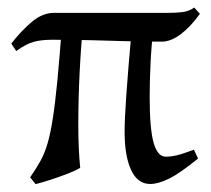

<svg xmlns="http://www.w3.org/2000/svg" viewBox="-20 -463 547 498"><path d="M399.9 -355Q348.6 -355 306.6 -356.2Q264.6 -357.4 220.2 -358.6Q175.8 -359.9 115.2 -359.9Q86.9 -359.9 67.4 -354.5Q47.9 -349.1 22 -330.6L9.3 -350.1Q36.6 -384.8 63.7 -407.2Q90.8 -429.7 120.6 -429.7Q189.9 -429.7 241.2 -429.7Q292.5 -429.7 334.5 -429.7Q376.5 -429.7 417.5 -429.7Q436.5 -429.7 453.1 -431.6Q469.7 -433.6 483.9 -443.4L498.5 -427.2Q474.1 -393.1 448.5 -374Q422.9 -355 399.9 -355ZM369.6 14.2Q336.9 14.2 320.1 -22Q303.2 -58.1 303.2 -121.6Q303.2 -153.8 307.6 -216.3Q312 -278.8 321.3 -383.3L377.9 -388.7Q372.6 -344.2 370.4 -297.6Q368.2 -251 368.2 -210.9Q368.2 -128.9 378.4 -92.8Q388.7 -56.6 409.7 -56.6Q423.3 -56.6 438.2 -60.1Q453.1 -63.5 482.9 -74.7L493.7 -51.8Q446.3 -13.2 418.2 0.5Q390.1 14.2 369.6 14.2ZM183.1 -141.1Q183.1 -76.2 188 -27.8Q178.2 -21.5 156.5 -12.9Q134.8 -4.4 111.3 3.2Q87.9 10.7 72.3 14.6Q70.3 11.7 64.2 4.4Q58.1 -2.9 58.1 -2.9Q73.7 -25.4 84.7 -45.2Q95.7 -64.9 103.3 -90.8Q110.8 -116.7 116.9 -155.3Q123 -193.8 128.7 -252.9Q134.3 -312 141.1 -399.4Q147.9 -402.3 161.4 -405Q174.8 -407.7 185.8 -409.2Q196.8 -410.6 196.8 -410.6Q190.4 -350.1 186.8 -279.8Q183.1 -209.5 183.1 -141.1Z"/></svg>

Font: Namdhinggo
Style: Regular
Weight: 400
Designer: Victor Gaultney
Foundry: SIL International
Version: Version 3.001